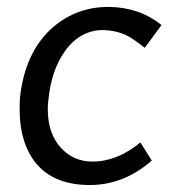

<svg xmlns="http://www.w3.org/2000/svg" viewBox="-20 -527 519 559"><path d="M241.2 11.7Q125 11.7 73.2 -67.4Q37.1 -124 37.1 -209Q37.1 -225.6 38.1 -242.2Q52.7 -377 134.8 -448.2Q205.1 -507.8 297.9 -506.8Q385.7 -505.9 450.2 -454.1L401.4 -387.7Q366.2 -416 344.7 -425.8Q316.4 -438.5 280.3 -439.5Q212.9 -439.5 168.9 -377.9Q129.9 -323.2 121.1 -238.3Q119.1 -223.6 119.1 -209Q119.1 -136.7 159.2 -94.7Q195.3 -56.6 249 -56.6Q321.3 -56.6 388.7 -112.3L421.9 -59.6Q340.8 11.7 241.2 11.7Z"/></svg>

Font: Puritan
Style: Italic
Weight: 400
Version: 2.0a